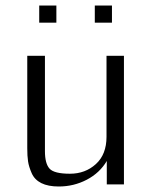

<svg xmlns="http://www.w3.org/2000/svg" viewBox="-20 -677 557 705"><path d="M80.1 -132.8V-472.2H145V-122.1Q145 -76.2 162.1 -57.6Q179.2 -39.1 236.8 -39.1Q293 -39.1 332 -74.5Q371.1 -109.9 371.1 -174.8V-472.2H435.1V0H372.1V-85.9Q346.2 -42 298.6 -17.1Q251 7.8 195.8 7.8Q156.7 7.8 131.8 -4.6Q106.9 -17.1 96.4 -41Q85.9 -64.9 83 -84.5Q80.1 -104 80.1 -132.8ZM124 -593.8V-656.7H187V-593.8ZM328.1 -593.8V-656.7H391.1V-593.8Z"/></svg>

Font: CMU Bright
Style: Roman
Weight: 500
Version: Version 0.7.0